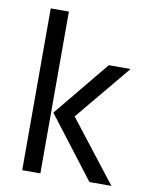

<svg xmlns="http://www.w3.org/2000/svg" viewBox="-81 -763 641 822"><g transform="rotate(10 240.0 -351.5)"><path d="M161 -265.6 359.7 -507H454.2L253.7 -265.6ZM72.6 0V-703.4H151.5V0ZM364.8 0 161.2 -265.6H253.7L460.4 0Z"/></g></svg>

Font: Hind Variable Light
Style: Regular
Weight: 300
Designer: Manushi Parikh, Satya Rajpurohit
Foundry: Indian Type Foundry
Version: Version 3.000